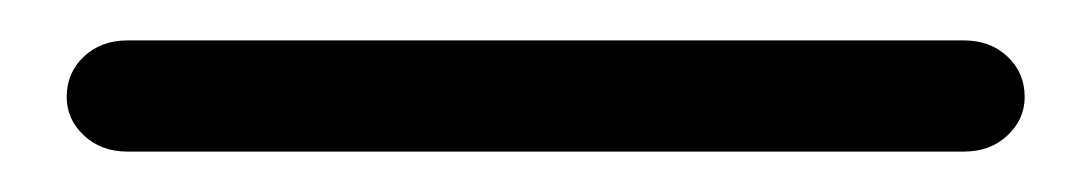

<svg xmlns="http://www.w3.org/2000/svg" viewBox="-20 -20 540 95"><path d="M43 55Q30 55 21.5 47Q13 39 13 28Q13 16 21.5 8Q30 0 43 0H457Q470 0 478.5 8Q487 16 487 28Q487 39 478.5 47Q470 55 457 55Z"/></svg>

Font: Chiron GoRound TC N
Style: Regular
Weight: 350
Designer: Ryoko NISHIZUKA 西塚涼子 (kana, bopomofo & ideographs); Paul D. Hunt (Latin, Greek & Cyrillic); Sandoll Communications 산돌커뮤니
Foundry: Adobe
Version: Version 1.000;hotconv 1.1.1;makeotfexe 2.6.0